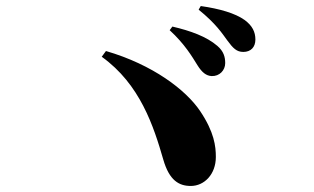

<svg xmlns="http://www.w3.org/2000/svg" viewBox="-20 -749 1040 636"><path d="M681 -497C707 -496 726 -516 726 -540C726 -560 721 -579 700 -597C664 -628 611 -647 551 -661L542 -649C592 -603 616 -562 634 -533C649 -509 663 -498 681 -497ZM786 -577C811 -577 826 -593 826 -618C826 -643 816 -664 790 -683C759 -705 708 -720 645 -729L638 -717C696 -670 716 -638 733 -615C752 -589 764 -577 786 -577ZM317 -561C444 -470 489 -331 521 -220C541 -151 573 -133 612 -133C657 -133 695 -172 695 -229C695 -264 690 -311 643 -381C596 -451 486 -535 331 -580Z"/></svg>

Font: Noto Serif CJK JP Black
Style: Regular
Weight: 900
Designer: Ryoko NISHIZUKA 西塚涼子 (kana & ideographs); Frank Grießhammer (Latin, Greek & Cyrillic); Wenlong ZHANG 张文龙 (bopomofo); San
Foundry: Adobe Systems Incorporated
Version: Version 1.001;PS 1.001;hotconv 16.6.54;makeotf.lib2.5.65590